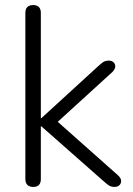

<svg xmlns="http://www.w3.org/2000/svg" viewBox="-20 -731 524 757"><path d="M111 6Q96 6 88 -2Q80 -10 80 -25V-680Q80 -696 88 -703.5Q96 -711 111 -711Q125 -711 133 -703.5Q141 -696 141 -680V-265H143L367 -470Q378 -480 386.5 -486Q395 -492 409 -492Q421 -492 428 -485Q435 -478 434.5 -468.5Q434 -459 424 -448L186 -231V-270L445 -40Q457 -29 457.5 -18.5Q458 -8 451 -1Q444 6 432 6Q419 6 410 0.5Q401 -5 388 -17L143 -233H141V-25Q141 6 111 6Z"/></svg>

Font: Nunito ExtraLight Light
Style: Regular
Weight: 300
Version: Version 3.602